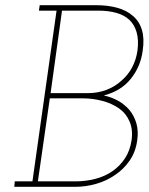

<svg xmlns="http://www.w3.org/2000/svg" viewBox="-20 -720 573 740"><path d="M37 -21 35 0H270Q311 0 351 -11.5Q391 -23 424 -46Q457 -68 480 -101.5Q503 -135 509 -180Q514 -216 505.5 -245Q497 -274 479 -296Q460 -318 434.5 -332Q409 -346 380 -352Q446 -369 484 -416Q522 -463 530 -525Q537 -571 527 -604.5Q517 -638 492 -659Q468 -680 432 -690Q396 -700 350 -700H133L130 -679H198L105 -21ZM172 -341H298Q338 -341 375 -331Q412 -321 439 -302Q466 -283 479.5 -251.5Q493 -220 487 -179Q481 -139 461.5 -109.5Q442 -80 413 -60Q384 -40 347 -30.5Q310 -21 271 -21H126ZM219 -679H359Q397 -679 428 -670.5Q459 -662 479 -643Q498 -625 506.5 -596Q515 -567 510 -526Q505 -490 489 -460Q473 -430 448 -409Q423 -386 390 -373.5Q357 -361 318 -361H175Z"/></svg>

Font: Josefin Slab ExtraLight
Style: Italic
Weight: 250
Italic angle: -12°
Designer: Santiago Orozco
Foundry: Typemade
Version: Version 2.100